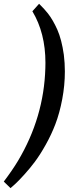

<svg xmlns="http://www.w3.org/2000/svg" viewBox="-34 -762 359 1004"><path d="M-14.2 187.5Q31.2 127.4 60.1 79.1Q195.8 -148.4 203.1 -405.8Q203.6 -415 203.6 -433.6Q203.6 -589.4 135.3 -703.1L170.4 -742.2Q170.4 -742.2 174.8 -737.8Q197.8 -715.3 216.8 -691.4Q242.7 -658.2 265.6 -607.4Q288.6 -555.2 299.8 -475.6Q305.2 -431.6 305.2 -388.7Q305.2 -316.4 291.5 -243.7Q277.8 -170.9 255.4 -112.3Q235.4 -59.6 205.6 -6.1Q175.8 47.4 147.5 85Q123.5 117.2 94 149.9Q64.5 182.6 47.9 197.8Q44.4 201.2 21 221.7Z"/></svg>

Font: Neuton
Style: Italic
Weight: 400
Italic angle: -9°
Designer: Brian M Zick
Version: Version 1.32